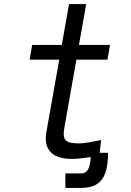

<svg xmlns="http://www.w3.org/2000/svg" viewBox="-20 -770 640 940"><path d="M204 -92Q204 -106.5 207 -123L270 -478H125L137.5 -550H282.5L318 -750H402L366.5 -550H518.5L506 -478H354L295.5 -147Q292 -126 292 -115.5Q292 -96.5 299.5 -86.2Q307 -76 323.2 -72Q339.5 -68 368.5 -68Q386 -68 416.8 -73.2Q447.5 -78.5 475 -84.5L468 -22H509Q509 36.5 496.5 74.2Q484 112 454.8 131.2Q425.5 150.5 375 150H300V79H378Q400 79 411 59.5Q422 40 424.5 -1Q363.5 8 332 8Q268 8 236 -18Q204 -44 204 -92Z"/></svg>

Font: JuliaMono Italic
Style: Regular
Weight: 400
Italic angle: -9°
Monospace: yes
Designer: cormullion
Foundry: corm
Version: Version 0.049; ttfautohint (v1.8.4)